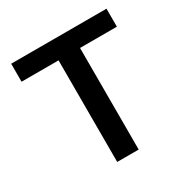

<svg xmlns="http://www.w3.org/2000/svg" viewBox="-162 -845 955 983"><g transform="rotate(-30 316.0 -353.5)"><path d="M34.2 -707H597.7V-600.6H379.9V0H252.9V-600.6H34.2Z"/></g></svg>

Font: Pretendard Std SemiBold
Style: Regular
Weight: 600
Designer: Base glyphs from Inter by Rasmus Andersson; Hangeul glyphs from Noto Sans CJK(Source Han Sans) by Jang Soo-young and Kan
Foundry: Kil Hyung-jin
Version: Version 1.309